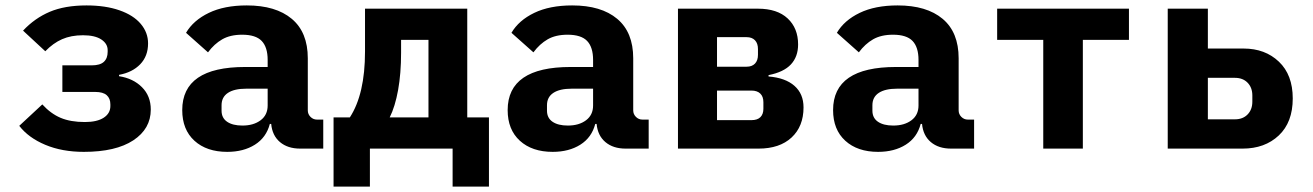

<svg xmlns="http://www.w3.org/2000/svg" viewBox="-20 -548 4840 708"><path d="M51 -84 136 -163Q167 -129 203.5 -113.5Q240 -98 293 -98Q338 -98 362.5 -114Q387 -130 387 -157V-163Q387 -185 373.5 -197Q360 -209 331 -209H210V-307H318Q349 -307 363 -320Q377 -333 377 -357V-363Q377 -387 353.5 -402.5Q330 -418 286 -418Q242 -418 209 -403.5Q176 -389 147 -359L65 -435Q108 -481 163.5 -504.5Q219 -528 299 -528Q369 -528 420.5 -510Q472 -492 499 -460Q526 -428 526 -388Q526 -341 497 -311Q468 -281 419 -272V-267Q471 -259 503.5 -226.5Q536 -194 536 -144Q536 -73 471.5 -30.5Q407 12 289 12Q209 12 147 -14Q85 -40 51 -84Z M1087 0Q1041 0 1012.5 -24Q984 -48 980 -91H975Q962 -41 920 -14.5Q878 12 818 12Q742 12 697 -29Q652 -70 652 -142Q652 -301 884 -301H967V-327Q967 -374 945 -397Q923 -420 873 -420Q829 -420 799.5 -403Q770 -386 747 -355L666 -427Q693 -473 750 -500.5Q807 -528 890 -528Q997 -528 1056 -478.5Q1115 -429 1115 -333V-141Q1115 -127 1125 -117Q1135 -107 1149 -107H1172V0ZM967 -159V-221H888Q844 -221 820.5 -205.5Q797 -190 797 -160V-140Q797 -113 817.5 -99Q838 -85 874 -85Q915 -85 941 -104.5Q967 -124 967 -159Z M1210 -115H1270Q1326 -201 1326 -358V-516H1703V-115H1783V140H1649V0H1344V140H1210ZM1560 -115V-401H1459V-354Q1459 -277 1448 -216Q1437 -155 1417 -115Z M2287 0Q2241 0 2212.5 -24Q2184 -48 2180 -91H2175Q2162 -41 2120 -14.5Q2078 12 2018 12Q1942 12 1897 -29Q1852 -70 1852 -142Q1852 -301 2084 -301H2167V-327Q2167 -374 2145 -397Q2123 -420 2073 -420Q2029 -420 1999.5 -403Q1970 -386 1947 -355L1866 -427Q1893 -473 1950 -500.5Q2007 -528 2090 -528Q2197 -528 2256 -478.5Q2315 -429 2315 -333V-141Q2315 -127 2325 -117Q2335 -107 2349 -107H2372V0ZM2167 -159V-221H2088Q2044 -221 2020.5 -205.5Q1997 -190 1997 -160V-140Q1997 -113 2017.5 -99Q2038 -85 2074 -85Q2115 -85 2141 -104.5Q2167 -124 2167 -159Z M2480 -516H2775Q2846 -516 2884.5 -480Q2923 -444 2923 -384Q2923 -339 2896.5 -310.5Q2870 -282 2814 -271V-266Q2876 -261 2909.5 -231.5Q2943 -202 2943 -152Q2943 -82 2899 -41Q2855 0 2777 0H2480ZM2751 -105Q2773 -105 2784 -116Q2795 -127 2795 -147V-171Q2795 -192 2783.5 -203Q2772 -214 2751 -214H2624V-105ZM2733 -302Q2753 -302 2764 -313.5Q2775 -325 2775 -346V-367Q2775 -388 2764 -399.5Q2753 -411 2733 -411H2624V-302Z M3487 0Q3441 0 3412.5 -24Q3384 -48 3380 -91H3375Q3362 -41 3320 -14.5Q3278 12 3218 12Q3142 12 3097 -29Q3052 -70 3052 -142Q3052 -301 3284 -301H3367V-327Q3367 -374 3345 -397Q3323 -420 3273 -420Q3229 -420 3199.5 -403Q3170 -386 3147 -355L3066 -427Q3093 -473 3150 -500.5Q3207 -528 3290 -528Q3397 -528 3456 -478.5Q3515 -429 3515 -333V-141Q3515 -127 3525 -117Q3535 -107 3549 -107H3572V0ZM3367 -159V-221H3288Q3244 -221 3220.5 -205.5Q3197 -190 3197 -160V-140Q3197 -113 3217.5 -99Q3238 -85 3274 -85Q3315 -85 3341 -104.5Q3367 -124 3367 -159Z M3827 -401H3657V-516H4143V-401H3973V0H3827Z M4286 -516H4434V-369H4566Q4645 -369 4696 -320.5Q4747 -272 4747 -185Q4747 -97 4695.5 -48.5Q4644 0 4562 0H4286ZM4534 -108Q4563 -108 4580.5 -126Q4598 -144 4598 -173V-196Q4598 -225 4580.5 -243Q4563 -261 4534 -261H4434V-108Z"/></svg>

Font: iA Writer Mono V
Style: Regular
Weight: 400
Designer: Mike Abbink, Paul van der Laan, Pieter van Rosmalen
Foundry: Bold Monday
Version: Version 2.000